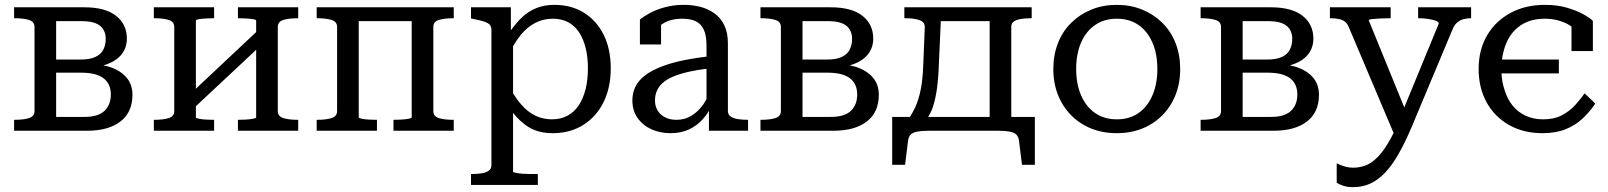

<svg xmlns="http://www.w3.org/2000/svg" viewBox="-20 -538 6617 790"><path d="M38 -508H327Q413 -508 457.5 -473Q502 -438 502 -379Q502 -343 481.5 -316Q461 -289 421 -274Q413 -271 405 -269Q420 -266 433 -262Q477 -247 501 -218.5Q525 -190 525 -148Q525 -76 475.5 -38Q426 0 338 0H38V-45H40Q76 -45 99 -52Q122 -59 122 -81V-427Q122 -449 99 -456Q76 -463 40 -463H38ZM211 -57H328Q384 -57 410 -82Q436 -107 436 -149Q436 -193 406 -216Q376 -239 313 -239H211ZM211 -293H312Q349 -293 372 -303.5Q395 -314 405 -333.5Q415 -353 415 -378Q415 -413 391.5 -432Q368 -451 316 -451H211Z M697 -81V-427Q697 -449 674 -456Q651 -463 615 -463H613V-508H861V-463H858Q844 -463 827 -462Q810 -461 798 -459Q786 -457 786 -453V-173L1034 -406V-453Q1034 -457 1021.5 -459Q1009 -461 992 -462Q975 -463 961 -463H959V-508H1207V-463H1205Q1169 -463 1146 -456Q1123 -449 1123 -427V-81Q1123 -59 1146 -52Q1169 -45 1205 -45H1207V0H959V-45H961Q975 -45 992 -46Q1009 -47 1021.5 -49.5Q1034 -52 1034 -55V-333L786 -101V-55Q786 -52 798 -49.5Q810 -47 827 -46Q844 -45 858 -45H861V0H613V-45H615Q651 -45 674 -52Q697 -59 697 -81Z M1367 -81V-427Q1367 -449 1344 -456Q1321 -463 1285 -463H1283V-508H1847V-463H1845Q1809 -463 1786 -456Q1763 -449 1763 -427V-81Q1763 -59 1786 -52Q1809 -45 1845 -45H1847V0H1599V-45H1601Q1615 -45 1632 -46Q1649 -47 1661.5 -49.5Q1674 -52 1674 -55V-451H1456V-55Q1456 -52 1468 -49.5Q1480 -47 1497 -46Q1514 -45 1528 -45H1531V0H1283V-45H1285Q1321 -45 1344 -52Q1367 -59 1367 -81Z M2193 223H1918V178H1920Q1944 178 1962.5 175Q1981 172 1991.5 164Q2002 156 2002 142V-415Q2002 -430 1994 -437.5Q1986 -445 1969.5 -450Q1953 -455 1928 -460L1918 -462V-508H2082V-413Q2105 -445 2128 -467Q2155 -492 2187.5 -505Q2220 -518 2261 -518Q2331 -518 2383 -485.5Q2435 -453 2464 -394.5Q2493 -336 2493 -257Q2493 -178 2463.5 -118Q2434 -58 2380 -24Q2326 10 2254 10Q2214 10 2183 -1.5Q2152 -13 2126 -37Q2108 -52 2091 -74V168Q2091 171 2104 173.5Q2117 176 2134 177Q2151 178 2164 178H2193ZM2091 -348V-154Q2107 -128 2124 -109Q2150 -78 2182 -62.5Q2214 -47 2251 -47Q2287 -47 2315 -62Q2343 -77 2361.5 -105Q2380 -133 2389.5 -171.5Q2399 -210 2399 -257Q2399 -304 2389.5 -341.5Q2380 -379 2362 -406Q2344 -433 2317 -447Q2290 -461 2255 -461Q2216 -461 2183.5 -444.5Q2151 -428 2124 -396Q2107 -375 2091 -348Z M2897 0V-82Q2886 -63 2872 -48Q2847 -20 2814 -5Q2781 10 2739 10Q2696 10 2660.5 -6Q2625 -22 2603.5 -52.5Q2582 -83 2582 -124Q2582 -165 2603 -195.5Q2624 -226 2666 -248Q2708 -270 2770 -285Q2822 -297 2887 -305V-350Q2887 -392 2875.5 -416.5Q2864 -441 2842 -451Q2820 -461 2788 -461Q2739 -461 2708 -441Q2704 -439 2700 -436V-355H2613V-458Q2628 -470 2653.5 -484Q2679 -498 2715 -508Q2751 -518 2794 -518Q2829 -518 2861 -510Q2893 -502 2919 -483.5Q2945 -465 2960 -434.5Q2975 -404 2975 -359V-81Q2975 -67 2986 -59Q2997 -51 3015.5 -48Q3034 -45 3058 -45V0ZM2887 -255Q2853 -251 2825 -245Q2786 -237 2757.5 -226Q2729 -215 2711 -200.5Q2693 -186 2684 -167Q2675 -148 2675 -125Q2675 -101 2686 -83Q2697 -65 2717 -55Q2737 -45 2763 -45Q2798 -45 2825.5 -62Q2853 -79 2875 -110Q2881 -119 2887 -130Z M3109 -508H3398Q3484 -508 3528.5 -473Q3573 -438 3573 -379Q3573 -343 3552.5 -316Q3532 -289 3492 -274Q3484 -271 3476 -269Q3491 -266 3504 -262Q3548 -247 3572 -218.5Q3596 -190 3596 -148Q3596 -76 3546.5 -38Q3497 0 3409 0H3109V-45H3111Q3147 -45 3170 -52Q3193 -59 3193 -81V-427Q3193 -449 3170 -456Q3147 -463 3111 -463H3109ZM3282 -57H3399Q3455 -57 3481 -82Q3507 -107 3507 -149Q3507 -193 3477 -216Q3447 -239 3384 -239H3282ZM3282 -293H3383Q3420 -293 3443 -303.5Q3466 -314 3476 -333.5Q3486 -353 3486 -378Q3486 -413 3462.5 -432Q3439 -451 3387 -451H3282Z M4173 43Q4171 25 4162 16Q4153 7 4134.5 3.5Q4116 0 4087 0H3802Q3773 0 3754.5 3.5Q3736 7 3727 16Q3718 25 3716 43L3704 140H3651V-57H3724Q3736 -76 3745 -95Q3760 -127 3768.5 -170Q3777 -213 3779 -276L3785 -425Q3786 -447 3764 -455Q3742 -463 3707 -463H3701V-508H4225V-463H4223Q4199 -463 4180.5 -460Q4162 -457 4151.5 -449.5Q4141 -442 4141 -427V-57H4238V140H4185ZM4052 -57V-451H3851L3843 -273Q3841 -211 3834 -165.5Q3827 -120 3815 -88Q3808 -71 3799 -57Z M4836 -254Q4836 -177 4802.5 -117Q4769 -57 4710 -23.5Q4651 10 4575 10Q4499 10 4440 -23.5Q4381 -57 4347.5 -117Q4314 -177 4314 -254Q4314 -312 4333 -360.5Q4352 -409 4387.5 -444Q4423 -479 4470.5 -498.5Q4518 -518 4575 -518Q4632 -518 4679.5 -498.5Q4727 -479 4762.5 -444Q4798 -409 4817 -360.5Q4836 -312 4836 -254ZM4408 -254Q4408 -192 4428.5 -145Q4449 -98 4486.5 -72.5Q4524 -47 4575 -47Q4627 -47 4664 -72.5Q4701 -98 4721.5 -145Q4742 -192 4742 -254Q4742 -317 4721.5 -363.5Q4701 -410 4664 -435.5Q4627 -461 4575 -461Q4524 -461 4486.5 -435.5Q4449 -410 4428.5 -363.5Q4408 -317 4408 -254Z M4920 -508H5209Q5295 -508 5339.5 -473Q5384 -438 5384 -379Q5384 -343 5363.5 -316Q5343 -289 5303 -274Q5295 -271 5287 -269Q5302 -266 5315 -262Q5359 -247 5383 -218.5Q5407 -190 5407 -148Q5407 -76 5357.5 -38Q5308 0 5220 0H4920V-45H4922Q4958 -45 4981 -52Q5004 -59 5004 -81V-427Q5004 -449 4981 -456Q4958 -463 4922 -463H4920ZM5093 -57H5210Q5266 -57 5292 -82Q5318 -107 5318 -149Q5318 -193 5288 -216Q5258 -239 5195 -239H5093ZM5093 -293H5194Q5231 -293 5254 -303.5Q5277 -314 5287 -333.5Q5297 -353 5297 -378Q5297 -413 5273.5 -432Q5250 -451 5198 -451H5093Z M5789 -17Q5762 47 5735 94.5Q5708 142 5679.5 172Q5651 202 5619 217Q5587 232 5549 232Q5524 232 5507.5 226.5Q5491 221 5480 214V134Q5483 135 5492.5 139.5Q5502 144 5516.5 148Q5531 152 5548 152Q5571 152 5594 144.5Q5617 137 5641 115.5Q5665 94 5690 53Q5702 34 5714 9L5529 -428Q5523 -442 5513 -449.5Q5503 -457 5488 -460Q5473 -463 5453 -463H5452V-508H5702V-463H5700Q5680 -463 5659.5 -462Q5639 -461 5625.5 -459.5Q5612 -458 5612 -454L5758 -96L5900 -441Q5900 -448 5888 -452.5Q5876 -457 5857 -460Q5838 -463 5818 -463H5815V-508H6033V-463H6032Q6017 -463 6003 -459.5Q5989 -456 5977 -446.5Q5965 -437 5957 -418Z M6330 -47Q6375 -47 6407 -64Q6439 -81 6461.5 -106Q6484 -131 6500 -154L6544 -112Q6522 -79 6492.5 -51Q6463 -23 6422.5 -6.5Q6382 10 6327 10Q6248 10 6188.5 -24Q6129 -58 6096.5 -117.5Q6064 -177 6064 -254Q6064 -333 6098.5 -392Q6133 -451 6194.5 -484.5Q6256 -518 6337 -518Q6387 -518 6426.5 -506.5Q6466 -495 6493.5 -480Q6521 -465 6534 -452V-328H6446V-429Q6438 -434 6430 -439Q6387 -461 6337 -461Q6278 -461 6238 -434.5Q6198 -408 6178 -361Q6165 -330 6160 -293H6394V-236H6158Q6160 -200 6170 -170Q6181 -132 6203 -104.5Q6225 -77 6257 -62Q6289 -47 6330 -47Z"/></svg>

Font: Roboto Serif 20pt
Style: Regular
Weight: 400
Designer: Greg Gazdowicz
Foundry: Commercial Type
Version: Version 1.008